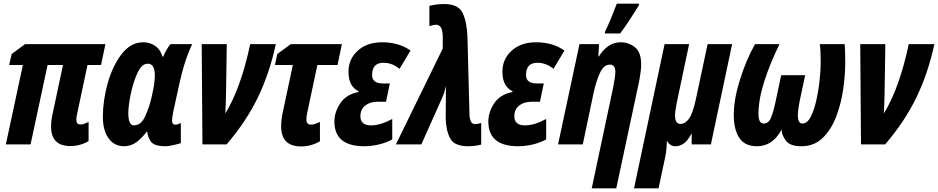

<svg xmlns="http://www.w3.org/2000/svg" viewBox="-20 -789 5125 1049"><path d="M464 -18V-123Q454 -118 442.5 -113.5Q431 -109 420 -109Q397 -109 397 -134Q397 -143 398 -150Q399 -157 401 -165L458 -434H532L556 -548H117L44 -494L30 -434H105L12 0H147L240 -434H324L270 -179Q259 -133 259 -98Q259 9 364 9Q418 9 464 -18Z M781 -69H785Q785 -48 802 -19Q819 10 885 10Q899 10 924 4.5Q949 -1 968 -7V-117Q951 -108 938 -108Q920 -108 920 -129Q920 -145 926 -176L960 -332Q986 -454 1030 -548H911Q892 -525 871 -479H868Q855 -521 826 -539.5Q797 -558 763 -558Q694 -558 644.5 -493.5Q595 -429 568.5 -334.5Q542 -240 542 -151Q542 -76 573.5 -33Q605 10 658 10Q695 10 725 -12Q755 -34 781 -69ZM681 -171Q681 -209 694 -273.5Q707 -338 730.5 -389.5Q754 -441 787 -441Q826 -441 826 -378Q826 -358 822.5 -331Q819 -304 808 -257Q797 -207 774 -155.5Q751 -104 712 -104Q681 -104 681 -171Z M1218 0Q1326 -126 1389.5 -258Q1453 -390 1487 -548H1347Q1296 -307 1211 -169Q1213 -196 1213.5 -225.5Q1214 -255 1215 -283L1219 -548H1082L1086 0Z M1728 -17V-123Q1716 -117 1702.5 -112.5Q1689 -108 1679 -108Q1654 -108 1654 -136Q1654 -151 1658 -170L1714 -434H1824L1848 -548H1569L1495 -494L1482 -434H1580L1527 -185Q1516 -138 1516 -99Q1516 11 1625 11Q1679 11 1728 -17Z M2123 -27V-139Q2059 -104 2007 -104Q1949 -104 1949 -154Q1949 -191 1975 -212Q2001 -233 2042 -233H2089L2110 -333H2072Q2013 -333 2013 -379Q2013 -446 2075 -446Q2123 -446 2163 -413L2223 -513Q2188 -537 2149.5 -547.5Q2111 -558 2068 -558Q1985 -558 1934.5 -512Q1884 -466 1884 -398Q1884 -353 1899.5 -327Q1915 -301 1939 -291L1938 -286Q1871 -273 1839 -224.5Q1807 -176 1807 -125Q1807 10 1970 10Q2007 10 2047 1Q2087 -8 2123 -27Z M2609 1V-117Q2588 -111 2575 -111Q2547 -111 2545 -163L2534 -587Q2531 -668 2508 -717.5Q2485 -767 2406 -767Q2366 -767 2326 -757V-646Q2349 -654 2361 -654Q2378 -654 2388 -640.5Q2398 -627 2399 -591V-524L2143 0H2282L2396 -255Q2402 -268 2407.5 -286Q2413 -304 2417 -319Q2416 -301 2416 -282.5Q2416 -264 2416 -247L2415 -147Q2416 -79 2438.5 -34.5Q2461 10 2538 10Q2574 10 2609 1Z M2964 -27V-139Q2900 -104 2848 -104Q2790 -104 2790 -154Q2790 -191 2816 -212Q2842 -233 2883 -233H2930L2951 -333H2913Q2854 -333 2854 -379Q2854 -446 2916 -446Q2964 -446 3004 -413L3064 -513Q3029 -537 2990.5 -547.5Q2952 -558 2909 -558Q2826 -558 2775.5 -512Q2725 -466 2725 -398Q2725 -353 2740.5 -327Q2756 -301 2780 -291L2779 -286Q2712 -273 2680 -224.5Q2648 -176 2648 -125Q2648 10 2811 10Q2848 10 2888 1Q2928 -8 2964 -27Z M3368 -606Q3389 -633 3421 -682Q3453 -731 3470 -759L3472 -769H3350Q3342 -747 3320.5 -694.5Q3299 -642 3287 -619L3284 -606ZM3347 240 3473 -350Q3483 -405 3483 -437Q3483 -505 3448.5 -531.5Q3414 -558 3370 -558Q3301 -558 3252 -481H3249L3253 -548H3146L3029 0H3164L3224 -286Q3239 -352 3259.5 -394Q3280 -436 3312 -436Q3342 -436 3342 -397Q3342 -382 3338.5 -360Q3335 -338 3331 -316L3213 240Z M3578 240 3614 71Q3619 47 3621 24.5Q3623 2 3623 -17H3626Q3641 10 3671 10Q3693 10 3715 -4.5Q3737 -19 3757 -58H3759V0H3864L3980 -548H3846L3783 -252Q3765 -168 3744 -140Q3723 -112 3698 -112Q3668 -112 3668 -158Q3668 -172 3671 -189.5Q3674 -207 3678 -230L3745 -548H3611L3444 240Z M4250 -81Q4251 -50 4274 -20Q4297 10 4358 10Q4429 10 4475.5 -36Q4522 -82 4549 -153Q4576 -224 4587 -302.5Q4598 -381 4598 -445Q4598 -514 4595 -548H4459Q4464 -516 4464 -447Q4464 -411 4458.5 -355.5Q4453 -300 4441 -245Q4429 -190 4410 -152Q4391 -114 4364 -114Q4339 -114 4339 -160Q4339 -174 4342 -195.5Q4345 -217 4351 -246L4379 -378H4248L4220 -246Q4206 -178 4192.5 -146Q4179 -114 4153 -114Q4124 -114 4124 -165Q4124 -246 4156 -345.5Q4188 -445 4239 -548H4105Q4056 -460 4022.5 -353Q3989 -246 3989 -161Q3989 -82 4019 -36Q4049 10 4116 10Q4202 10 4250 -81Z M4816 0Q4924 -126 4987.5 -258Q5051 -390 5085 -548H4945Q4894 -307 4809 -169Q4811 -196 4811.5 -225.5Q4812 -255 4813 -283L4817 -548H4680L4684 0Z"/></svg>

Font: Noto Sans UI Condensed ExtraBold
Style: Italic
Weight: 800
Width: 3
Designer: Monotype Design Team
Foundry: Monotype Imaging Inc.
Version: 1.001